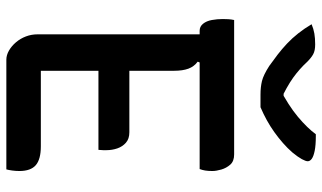

<svg xmlns="http://www.w3.org/2000/svg" viewBox="-220 -770 991 590"><g transform="rotate(90 275.0 -475.5)"><path d="M42 -700H455Q476 -700 486.5 -688Q497 -676 501.5 -660.5Q506 -645 506 -633Q506 -620 504.5 -611Q503 -602 500 -594H75Q62 -594 53.5 -604.5Q45 -615 42 -631.5Q39 -648 39 -665Q39 -673 39.5 -682Q40 -691 42 -700ZM159 -378H387Q407 -378 419 -367.5Q431 -357 436.5 -341Q442 -325 442 -307Q442 -302 442 -298Q442 -294 441.5 -290.5Q441 -287 441 -283H159ZM164 0Q150 0 136 -8Q122 -16 110.5 -29.5Q99 -43 92.5 -60Q86 -77 86 -96Q86 -147 86 -200.5Q86 -254 86 -308Q86 -362 86 -415Q86 -468 86 -519Q86 -570 86 -618H182L170 -588Q185 -577 191.5 -559.5Q198 -542 198 -515Q198 -465 198 -414Q198 -363 198 -311Q198 -259 198 -207.5Q198 -156 198 -106H430Q470 -106 488 -90.5Q506 -75 506 -40Q506 -29 504.5 -18Q503 -7 501 0ZM310 -781Q303 -781 296.5 -781Q290 -781 283.5 -781Q277 -781 271 -781Q248 -781 229.5 -785.5Q211 -790 183 -808Q166 -820 148.5 -833.5Q131 -847 114.5 -862.5Q98 -878 83 -897Q68 -916 55 -938Q69 -944 83.5 -946.5Q98 -949 117 -949Q136 -949 147 -943Q158 -937 170 -925Q192 -901 219 -881.5Q246 -862 295 -839L238 -852Q255 -852 272 -852Q289 -852 306 -852L249 -838Q305 -867 339.5 -896Q374 -925 393 -951H399Q427 -951 444 -947.5Q461 -944 468.5 -938.5Q476 -933 476 -926Q476 -920 469.5 -908Q463 -896 449 -879Q436 -864 420 -850Q404 -836 386.5 -823.5Q369 -811 350 -800.5Q331 -790 310 -781Z"/></g></svg>

Font: Recursive Casual Medium
Style: Regular
Weight: 500
Version: Version 1.047